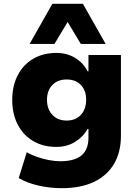

<svg xmlns="http://www.w3.org/2000/svg" viewBox="-20 -794 720 1005"><path d="M303 191Q242 191 182 177.5Q122 164 78 138L120 3Q144 17 174.5 27.5Q205 38 236.5 44Q268 50 295 50Q371 50 407 19Q443 -12 443 -73V-119H438Q417 -79 374 -52Q331 -25 275 -25Q206 -25 154 -55.5Q102 -86 73 -141.5Q44 -197 44 -271Q44 -345 73 -400.5Q102 -456 154 -486.5Q206 -517 275 -517Q331 -517 374 -490.5Q417 -464 438 -421H443V-506H613V-83Q613 2 577 63.5Q541 125 472 158Q403 191 303 191ZM329 -163Q376 -163 403.5 -193Q431 -223 431 -272Q431 -320 403.5 -349Q376 -378 329 -378Q282 -378 254 -349Q226 -320 226 -272Q226 -223 254 -193Q282 -163 329 -163ZM135 -564 254 -774H414L533 -564H403L334 -679L265 -564Z"/></svg>

Font: Nunito Sans 7pt Black
Style: Regular
Weight: 900
Designer: Vernon Adams
Foundry: Vernon Adams
Version: Version 3.101;gftools[0.9.27]